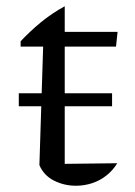

<svg xmlns="http://www.w3.org/2000/svg" viewBox="-20 -585 432 614"><path d="M187 -565V-483H356L351 -436H187V-61L355 -63Q341 -40 320 -23.5Q299 -7 274 1Q249 9 223 9Q185 9 152.5 -7.5Q120 -24 106 -57L118 -436H46V-453Q76 -485 110.5 -513.5Q145 -542 187 -565ZM40.1 -286.7H338.4V-245.2H40.1Z"/></svg>

Font: Piazzolla 24pt
Style: Regular
Weight: 400
Designer: Juan Pablo del Peral
Foundry: Huerta Tipografica
Version: Version 2.005